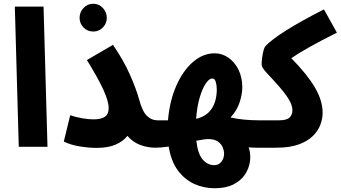

<svg xmlns="http://www.w3.org/2000/svg" viewBox="-20 -782 1815 1023"><path d="M80 0 59 -747H212L233 0Z M478 -146Q519 -146 539 -160Q559 -174 559 -206Q559 -242 531 -303.5Q503 -365 443 -462L582 -543Q639 -460 673 -382.5Q707 -305 721 -253Q738 -189 762.5 -165Q787 -141 818 -141Q855 -141 872.5 -120Q890 -99 890 -70Q890 -36 868.5 -15.5Q847 5 808 5Q766 5 726.5 -10Q687 -25 659 -58Q636 -29 596 -11.5Q556 6 494 6Q454 6 404.5 -2Q355 -10 320 -28L354 -168Q383 -158 417 -152Q451 -146 478 -146ZM477 -614Q446 -614 425 -635.5Q404 -657 404 -687Q404 -717 425 -739.5Q446 -762 477 -762Q507 -762 528 -739.5Q549 -717 549 -687Q549 -657 528 -635.5Q507 -614 477 -614Z M808 5 818 -141Q828 -141 843.5 -141Q859 -141 875 -141Q884 -245 919.5 -325.5Q955 -406 1008.5 -452Q1062 -498 1124 -498Q1163 -498 1196.5 -475Q1230 -452 1250.5 -411Q1271 -370 1271 -316Q1271 -282 1257 -237.5Q1243 -193 1208 -156Q1244 -148 1282.5 -144.5Q1321 -141 1359 -141Q1395 -141 1413 -120Q1431 -99 1431 -70Q1431 -36 1409.5 -15.5Q1388 5 1349 5Q1330 5 1305 3Q1317 39 1312 77Q1307 115 1285.5 147.5Q1264 180 1224 200.5Q1184 221 1124 221Q1065 221 1014 197.5Q963 174 927 125Q891 76 879 -1Q835 5 808 5ZM1111 -364Q1095 -364 1077 -338Q1059 -312 1044.5 -264Q1030 -216 1025 -149Q1081 -162 1108 -203Q1135 -244 1135 -306Q1135 -328 1129.5 -346Q1124 -364 1111 -364ZM1122 98Q1145 98 1159.5 80Q1174 62 1174 35Q1174 22 1167 4Q1160 -14 1141.5 -27.5Q1123 -41 1089 -41Q1079 -41 1062.5 -38.5Q1046 -36 1026 -32Q1034 38 1060 68Q1086 98 1122 98Z M1349 5 1359 -141H1468Q1508 -141 1523 -156Q1538 -171 1538 -194Q1538 -222 1518 -254Q1498 -286 1469 -319Q1431 -362 1402.5 -392Q1374 -422 1374 -438Q1374 -452 1376.5 -472.5Q1379 -493 1383.5 -511Q1388 -529 1395 -537Q1427 -571 1505.5 -620.5Q1584 -670 1706 -732L1775 -608Q1691 -566 1632 -533Q1573 -500 1532 -472Q1616 -387 1657.5 -316.5Q1699 -246 1699 -181Q1699 -150 1687 -117.5Q1675 -85 1646.5 -57Q1618 -29 1570.5 -12Q1523 5 1452 5Z"/></svg>

Font: Noto Sans Arabic UI Cn XBd
Style: Regular
Weight: 800
Width: 3
Designer: Monotype Design Team, Nadine Chahine and Nizar Qandah
Foundry: Monotype Imaging Inc.
Version: Version 2.010; ttfautohint (v1.8.4.7-5d5b)